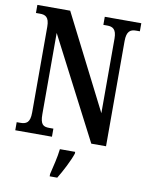

<svg xmlns="http://www.w3.org/2000/svg" viewBox="-100 -785 830 1077"><g transform="rotate(10 315.5 -246.5)"><path d="M24 0H233V-46H210C176 -46 158 -55 158 -115V-578L457 0H541V-599C541 -655 562 -668 594 -668H616V-714H408V-668H430C461 -668 483 -657 483 -603V-178L211 -714H24V-668H47C77 -668 100 -659 100 -603V-115C100 -55 78 -46 42 -46H24ZM259 208V221H302C328 179 362 113 376 71V61H289C284 108 269 165 259 208Z"/></g></svg>

Font: Noto Serif Sinhala ExtraCondensed SemiBold
Style: Regular
Weight: 600
Width: 2
Designer: Jelle Bosma - Monotype Design Team
Foundry: Monotype Imaging Inc.
Version: Version 2.007